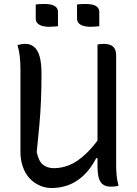

<svg xmlns="http://www.w3.org/2000/svg" viewBox="-20 -931 690 967"><path d="M577 4Q572 6 566 7Q560 8 552.5 8.5Q545 9 538 9Q524 9 513 5.5Q502 2 494 -5.5Q486 -13 480.5 -26Q475 -39 473 -58Q471 -77 471 -103V-135H465Q435 -78 398.5 -45Q362 -12 322 2Q282 16 241 16Q208 16 179 3Q150 -10 128.5 -33.5Q107 -57 95 -91Q83 -125 83 -166V-578Q83 -617 79.5 -647.5Q76 -678 68 -704Q79 -707 88 -708.5Q97 -710 108 -710Q133 -710 151.5 -695Q170 -680 179.5 -647Q189 -614 189 -558Q189 -489 186.5 -427.5Q184 -366 178.5 -303.5Q173 -241 165 -165Q175 -118 197 -101Q219 -84 252 -84Q292 -84 331.5 -100.5Q371 -117 412 -156Q441 -183 471 -223V-706Q476 -708 481 -708.5Q486 -709 491 -709.5Q496 -710 502 -710Q523 -710 537 -704Q551 -698 558 -685Q565 -672 565 -651V-100Q565 -72 567.5 -46.5Q570 -21 577 4ZM160 -908Q170 -910 182 -910.5Q194 -911 204 -911Q223 -911 238 -907.5Q253 -904 262.5 -895Q272 -886 272 -870V-799Q262 -798 250 -797Q238 -796 227 -796Q210 -796 194.5 -800Q179 -804 169.5 -813Q160 -822 160 -838ZM368 -908Q378 -910 390 -910.5Q402 -911 412 -911Q431 -911 446 -907.5Q461 -904 470.5 -895Q480 -886 480 -870V-799Q470 -798 458 -797Q446 -796 435 -796Q418 -796 402.5 -800Q387 -804 377.5 -813Q368 -822 368 -838Z"/></svg>

Font: Code D Ace
Style: Regular
Weight: 400
Version: Version 1.085; ttfautohint (v1.8.4.7-5d5b);Nerd Fonts 3.0.2